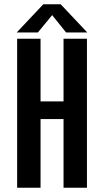

<svg xmlns="http://www.w3.org/2000/svg" viewBox="-20 -882 490 902"><path d="M390 -729.5H290.5L225 -811L158 -729.5H58.5L183.5 -862H265ZM278.5 -700H388.5V0H278.5V-322.5H170.5V0H60.5V-700H170.5V-405.5H278.5Z"/></svg>

Font: League Mono Condensed Medium
Style: Regular
Weight: 500
Width: 1
Designer: Tyler Finck
Foundry: The League of Moveable Type / Tyler Finck
Version: Version 2.210